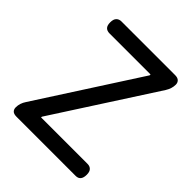

<svg xmlns="http://www.w3.org/2000/svg" viewBox="-203 -843 1009 1009"><g transform="rotate(45 301.5 -338.0)"><path d="M559.6 -11.7Q559.6 34.2 522.5 34.2H83Q62.5 34.2 53.7 25.4Q44.9 16.6 44.9 2Q44.9 -28.3 63.5 -55.7L422.9 -613.3L424.8 -619.1Q423.8 -621.1 418 -621.1H118.2Q100.6 -621.1 90.3 -631.3Q80.1 -641.6 80.1 -665Q80.1 -688.5 90.8 -699.2Q101.6 -710 118.2 -710H517.6Q537.1 -710 546.4 -700.7Q555.7 -691.4 555.7 -676.8Q555.7 -648.4 538.1 -620.1L177.7 -61.5Q175.8 -57.6 175.8 -55.7Q176.8 -54.7 182.6 -54.7H522.5Q539.1 -54.7 549.3 -44.4Q559.6 -34.2 559.6 -11.7Z"/></g></svg>

Font: TaiwanPearl
Style: Regular
Weight: 400
Version: Version 2.102